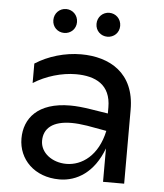

<svg xmlns="http://www.w3.org/2000/svg" viewBox="-52 -771 703 824"><g transform="rotate(5 299.0 -359.5)"><path d="M422 0H513V-319C513 -477 404 -537 281 -537C212 -537 140 -516 84 -480V-396C137 -430 206 -450 266 -450C351 -450 417 -418 417 -320V-294L341 -306C309 -311 280 -314 254 -314C113 -314 57 -241 57 -155C57 -66 126 6 234 6C310 6 383 -39 422 -144ZM386 -622C414 -622 437 -643 437 -673C437 -703 414 -725 386 -725C358 -725 335 -703 335 -673C335 -643 358 -622 386 -622ZM200 -622C228 -622 251 -643 251 -673C251 -703 228 -725 200 -725C172 -725 149 -703 149 -673C149 -643 172 -622 200 -622ZM146 -153C146 -206 184 -240 266 -240C285 -240 308 -238 333 -234L417 -219C394 -111 325 -63 258 -63C197 -63 146 -101 146 -153Z"/></g></svg>

Font: Chess Sans Medium
Style: Regular
Weight: 500
Designer: Wolf Bōese
Foundry: Wolf Bōese
Version: Version 7.223;Glyphs 3.3 (3306)